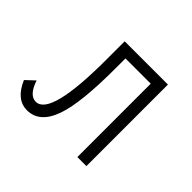

<svg xmlns="http://www.w3.org/2000/svg" viewBox="-175 -1046 1349 1349"><g transform="rotate(45 500.0 -371.0)"><path d="M370.1 -785.2H799.8V24.9H710V-704.1H459V-604Q459 -264.6 408.2 -117.7Q353 43 227.5 43Q119.6 43 62 -92.3L127 -153.3Q163.6 -43 228.5 -43Q370.1 -43 370.1 -604Z"/></g></svg>

Font: FORM UDPGothic
Style: Regular
Weight: 400
Foundry: Pronama LLC
Version: Version 1.05101